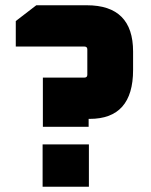

<svg xmlns="http://www.w3.org/2000/svg" viewBox="-20 -710 576 730"><path d="M40 -533V-630L118 -690H310Q486 -690 486 -514V-444Q486 -258 321 -258H317V-228H143V-415H301Q312 -415 312 -426V-522Q312 -533 301 -533ZM142 0V-161H318V0Z"/></svg>

Font: Oxanium ExtraBold
Style: Regular
Weight: 800
Designer: Severin Meyer
Version: Version 2.000